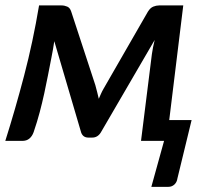

<svg xmlns="http://www.w3.org/2000/svg" viewBox="-24 -532 785 725"><path d="M699.5 -78.5 646 141.5Q644 156 634.5 164.8Q625 173.5 612 173.5H547.5L595.5 0H508.5L549.5 -327.5Q551 -339 553.8 -353Q556.5 -367 560 -381L356.5 -31.5Q344.5 -12.5 324.5 -12.5H309.5Q289.5 -12.5 282.5 -31.5L181 -376.5Q178.5 -361.5 176 -345.2Q173.5 -329 170.5 -316Q163.5 -280.5 157 -246.8Q150.5 -213 143 -178.8Q135.5 -144.5 126 -108.5Q116.5 -72.5 103 -33Q97.5 -17.5 87 -8.8Q76.5 0 60.5 0H-4Q33.5 -118.5 67 -246.2Q100.5 -374 123.5 -511.5H208.5Q219.5 -511.5 230 -507Q240.5 -502.5 245 -488L336 -210.5Q340 -196 343.2 -183.2Q346.5 -170.5 349 -159Q353 -168 357 -177.2Q361 -186.5 366.5 -196L534.5 -488Q543.5 -502.5 554.8 -507Q566 -511.5 576.5 -511.5H668L615 -78.5Z"/></svg>

Font: Lato SemiBold
Style: Italic
Weight: 600
Italic angle: -7°
Designer: Lukasz Dziedzic with Adam Twardoch and Botio Nikoltchev
Foundry: tyPoland Lukasz Dziedzic
Version: Version 2.015; 2015-08-06; http://www.latofonts.com/